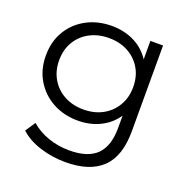

<svg xmlns="http://www.w3.org/2000/svg" viewBox="-130 -651 947 972"><g transform="rotate(20 344.0 -165.5)"><path d="M323.6 198.7Q251.9 198.7 185.8 177.7Q119.7 156.7 78.2 117.8L114.3 63.6Q152 97.5 206.4 116.8Q260.9 136.1 321.3 136.1Q421.4 136.1 468.7 89.3Q516 42.5 516 -55.5V-185.8L526 -275.8L518.8 -366.4V-525.5H587V-63.6Q587 71.6 520.4 135.2Q453.8 198.7 323.6 198.7ZM310.9 -20.4Q235.5 -20.4 175.7 -52.9Q115.9 -85.4 81.3 -143Q46.7 -200.5 46.7 -275.8Q46.7 -351.5 81.3 -408.8Q115.9 -466.2 175.7 -498.2Q235.5 -530.2 310.9 -530.2Q380.5 -530.2 436.4 -501Q492.3 -471.9 525.7 -415.1Q559 -358.3 559 -275.8Q559 -193.7 525.7 -136.7Q492.3 -79.7 436.4 -50.1Q380.5 -20.4 310.9 -20.4ZM317.7 -83Q376 -83 420.9 -107.4Q465.7 -131.8 491.4 -175.5Q517.1 -219.1 517.1 -275.8Q517.1 -332.9 491.4 -376.1Q465.7 -419.3 420.9 -443.5Q376 -467.6 317.7 -467.6Q260.3 -467.6 214.9 -443.5Q169.6 -419.3 143.9 -376.1Q118.2 -332.9 118.2 -275.8Q118.2 -219.1 143.9 -175.5Q169.6 -131.8 214.9 -107.4Q260.3 -83 317.7 -83Z"/></g></svg>

Font: Montserrat Alternates Thin
Style: Regular
Weight: 100
Designer: Julieta Ulanovsky
Foundry: Julieta Ulanovsky
Version: Version 9.000